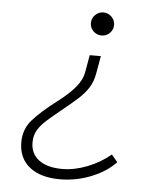

<svg xmlns="http://www.w3.org/2000/svg" viewBox="-52 -573 689 805"><g transform="rotate(5 293.0 -170.5)"><path d="M229.5 185.5Q147.5 185.5 101.3 148.4Q55.2 111.3 55.2 44.9Q55.2 -10.7 90.1 -50Q125 -89.4 188.5 -137.7Q239.3 -176.3 265.1 -207.8Q291 -239.3 296.4 -271L309.1 -343.8H356L342.8 -269Q336.9 -234.9 320.3 -209Q303.7 -183.1 276.9 -158.9Q250 -134.8 212.4 -104.5Q177.2 -76.2 152.6 -54.2Q127.9 -32.2 115 -10Q102.1 12.2 102.1 41.5Q102.1 88.9 137.2 115.2Q172.4 141.6 235.8 141.6Q286.6 141.6 341.3 120.1Q396 98.6 438 63L463.4 93.3Q424.3 134.8 360.8 160.2Q297.4 185.5 229.5 185.5ZM351.1 -430.2Q331.1 -430.2 316.7 -444.3Q302.2 -458.5 302.2 -478.5Q302.2 -498.5 316.7 -512.9Q331.1 -527.3 351.1 -527.3Q371.1 -527.3 385.5 -512.9Q399.9 -498.5 399.9 -478.5Q399.9 -458.5 385.5 -444.3Q371.1 -430.2 351.1 -430.2Z"/></g></svg>

Font: CaskaydiaCove NF ExtraLight
Style: Italic
Weight: 200
Italic angle: -10°
Designer: Aaron Bell
Foundry: Saja Typeworks
Version: Version 2111.001; VTT 6.35;Nerd Fonts 3.2.1